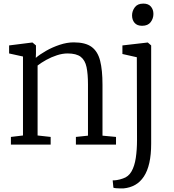

<svg xmlns="http://www.w3.org/2000/svg" viewBox="-20 -802 967 1065"><path d="M107.5 -50.5V-488.5L30.5 -505.5V-550L157 -566H160.5L179.5 -550V-506L178.5 -481Q200.5 -500 235.5 -520Q270.5 -540 311 -553.5Q351.5 -567 389 -567Q454 -567 488.2 -541.8Q522.5 -516.5 535.5 -464.8Q548.5 -413 548.5 -332.5V-49.5L623.5 -42.5V0H401V-42.5L468 -49.5V-333.5Q468 -391.5 460 -429.8Q452 -468 427.8 -486.8Q403.5 -505.5 355 -505.5Q326.5 -505.5 295.8 -495.5Q265 -485.5 237 -470Q209 -454.5 188.5 -438.5V-50.5L261 -42.5V0H40.5V-42.5ZM665.5 243Q660.5 243.5 648.2 243.2Q636 243 624 242Q612 241 609 239L605 198.5Q612.5 199 628.2 196.8Q644 194.5 662 188Q692.5 178.5 709.5 148.8Q726.5 119 733.2 74Q740 29 740 -25L739 -484.5L659 -502.5V-550L797.5 -566H800L818.5 -550V-5.5Q818.5 56.5 808.2 101.8Q798 147 778 177.2Q758 207.5 729.8 223.5Q701.5 239.5 665.5 243ZM767.5 -659Q740.5 -659 726.5 -675.2Q712.5 -691.5 712.5 -716.5Q712.5 -741 727.8 -761.5Q743 -782 774.5 -782H775.5Q803 -782 817 -765.5Q831 -749 831 -724.5Q831 -699.5 815.8 -679.2Q800.5 -659 768.5 -659Z"/></svg>

Font: Merriweather 20pt Light
Style: Regular
Weight: 300
Version: Version 2.100